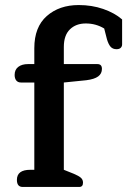

<svg xmlns="http://www.w3.org/2000/svg" viewBox="-20 -741 506 761"><path d="M47 -28Q47 -68 100 -68H116V-414H63Q51 -414 44.5 -422Q38 -430 38 -444Q38 -465 52.5 -476Q67 -487 91 -487H116V-550Q116 -634 165.5 -677.5Q215 -721 292 -721Q344 -721 389 -705.5Q434 -690 464 -664V-565Q464 -557 458.5 -551.5Q453 -546 442 -546Q427 -546 418.5 -555.5Q410 -565 404 -585L393 -628Q360 -648 320 -648Q281 -648 257 -624.5Q233 -601 233 -555V-487H366Q384 -487 384 -468Q384 -449 369 -438Q354 -427 322 -423L233 -414V-68L273 -52Q292 -44 300.5 -36.5Q309 -29 309 -17Q309 0 294 0H70Q47 0 47 -28Z"/></svg>

Font: Maitree Semibold
Style: Regular
Weight: 600
Designer: CadsonDemak Team
Foundry: CadsonDemak
Version: Version 1.000